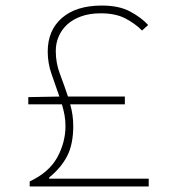

<svg xmlns="http://www.w3.org/2000/svg" viewBox="-20 -672 640 692"><path d="M87 0V-18Q157 -51 186.5 -105Q216 -159 216 -218Q216 -238 212.5 -257.5Q209 -277 203 -296H82V-322L194 -324Q180 -365 166 -404.5Q152 -444 152 -486Q152 -563 203.5 -607.5Q255 -652 347 -652Q409 -652 449 -630.5Q489 -609 514 -582L492 -562Q466 -588 431 -606Q396 -624 343 -624Q303 -624 272.5 -613Q242 -602 222 -583.5Q202 -565 191.5 -540.5Q181 -516 181 -488Q181 -445 196 -405.5Q211 -366 225 -324H430V-296H233Q244 -258 244 -218Q244 -152 222 -109.5Q200 -67 157 -32V-28H516V0Z"/></svg>

Font: Source Code Pro ExtraLight
Style: Regular
Weight: 200
Monospace: yes
Designer: Paul D. Hunt, Teo Tuominen
Foundry: Adobe Systems Incorporated
Version: Version 2.030;PS 1.000;hotconv 16.6.51;makeotf.lib2.5.65220